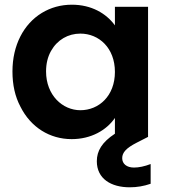

<svg xmlns="http://www.w3.org/2000/svg" viewBox="-20 -583 718 817"><path d="M67 -129C111 -41 192 9 285 9C368 9 433 -29 469 -81V-14C414 22 392 59 392 103C392 178 453 214 532 214C563 214 592 209 621 199V115C595 125 571 130 550 130C519 130 500 114 500 90C500 66 517 47 562 24L609 0H610V-554H469V-475C432 -526 369 -563 286 -563C239 -563 196 -551 158 -528C81 -481 33 -391 33 -279C33 -222 44 -172 67 -129ZM197 -366C224 -414 270 -440 322 -440C401 -440 469 -379 469 -277C469 -175 401 -114 322 -114C246 -114 176 -178 176 -279C176 -312 183 -341 197 -366Z"/></svg>

Font: Poppins SemiBold
Style: Regular
Weight: 600
Designer: Ninad Kale (Devanagari), Jonny Pinhorn (Latin)
Foundry: Indian Type Foundry
Version: 4.004